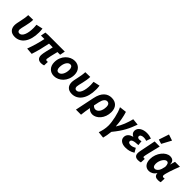

<svg xmlns="http://www.w3.org/2000/svg" viewBox="272 -2257 3899 3899"><g transform="rotate(45 2221.5 -307.5)"><path d="M204 12C372 12 492 -135 492 -405C492 -432 491 -459 485 -507L344 -476C347 -450 349 -418 349 -391C349 -215 299 -104 222 -104C190 -104 169 -125 169 -167C169 -217 226 -375 226 -499L87 -496C82 -360 34 -234 34 -156C34 -61 86 12 204 12Z M961 12C993 12 1019 4 1037 -2L1041 -107C1031 -105 1024 -103 1018 -103C995 -103 982 -111 982 -135C982 -150 1009 -287 1037 -385H1114L1136 -497H657L584 -492L563 -385H663C641 -274 602 -135 552 0L693 11C735 -113 771 -264 795 -385H902C880 -289 845 -160 845 -106C845 -34 877 12 961 12Z M1330 12C1467 12 1610 -112 1610 -304C1610 -427 1532 -509 1415 -509C1279 -509 1136 -386 1136 -194C1136 -70 1213 12 1330 12ZM1346 -104C1303 -104 1282 -139 1282 -196C1282 -309 1335 -394 1399 -394C1442 -394 1464 -358 1464 -301C1464 -188 1410 -104 1346 -104Z M1843 12C2011 12 2131 -135 2131 -405C2131 -432 2130 -459 2124 -507L1983 -476C1986 -450 1988 -418 1988 -391C1988 -215 1938 -104 1861 -104C1829 -104 1808 -125 1808 -167C1808 -217 1865 -375 1865 -499L1726 -496C1721 -360 1673 -234 1673 -156C1673 -61 1725 12 1843 12Z M2129 176H2275C2283 102 2293 32 2308 -47C2339 -8 2384 12 2433 12C2546 12 2675 -110 2675 -300C2675 -429 2601 -509 2475 -509C2354 -509 2254 -433 2215 -241ZM2405 -104C2380 -104 2352 -115 2328 -144L2351 -253C2371 -348 2412 -394 2457 -394C2504 -394 2529 -361 2529 -304C2529 -177 2469 -104 2405 -104Z M2781 173 2921 188C2937 132 2949 61 2957 -13C3115 -204 3169 -326 3231 -494L3090 -509C3057 -377 3016 -268 2946 -159H2942C2936 -277 2911 -412 2879 -509L2727 -491C2785 -376 2826 -175 2826 -63C2826 22 2806 103 2781 173Z M3381 12C3460 12 3520 -3 3589 -46L3537 -135C3499 -112 3461 -98 3423 -98C3381 -98 3355 -113 3355 -141C3355 -181 3396 -208 3535 -211L3524 -312C3503 -306 3485 -303 3468 -303C3436 -303 3413 -317 3413 -343C3413 -376 3446 -399 3507 -399C3533 -399 3557 -395 3586 -384L3621 -485C3581 -499 3537 -509 3484 -509C3375 -509 3271 -456 3271 -356C3271 -310 3303 -274 3340 -260V-256C3265 -236 3208 -192 3208 -115C3208 -34 3284 12 3381 12Z M3745 12C3777 12 3803 6 3820 1L3825 -106C3817 -104 3807 -104 3802 -104C3788 -104 3777 -110 3777 -128C3777 -152 3812 -295 3862 -497H3716L3647 -152C3642 -126 3640 -107 3640 -89C3640 -26 3670 12 3745 12ZM3844 -555 3954 -759 3822 -803 3749 -584Z M4055 12C4106 12 4171 -16 4208 -81H4212C4212 -78 4211 -76 4211 -74C4217 -11 4256 12 4317 12C4345 12 4368 8 4389 1L4393 -108C4384 -106 4376 -104 4363 -104C4344 -104 4329 -114 4329 -138C4329 -188 4390 -364 4443 -497H4301L4271 -392H4267C4270 -478 4220 -509 4152 -509C4032 -509 3901 -356 3901 -176C3901 -60 3957 12 4055 12ZM4110 -105C4075 -105 4051 -131 4051 -191C4051 -296 4120 -392 4173 -392C4213 -392 4233 -360 4233 -284L4213 -206C4196 -149 4153 -105 4110 -105Z"/></g></svg>

Font: Source Sans Pro
Style: Bold Italic
Weight: 700
Italic angle: -11°
Designer: Paul D. Hunt
Foundry: Adobe Systems Incorporated
Version: Version 3.006;hotconv 1.0.111;makeotfexe 2.5.65597